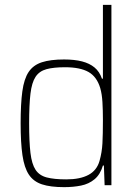

<svg xmlns="http://www.w3.org/2000/svg" viewBox="-20 -763 566 791"><path d="M244 8Q188 8 153 -3.5Q118 -15 99 -43.5Q80 -72 72.5 -123.5Q65 -175 65 -255Q65 -335 72 -386.5Q79 -438 98 -466.5Q117 -495 152.5 -506.5Q188 -518 244 -518Q287 -518 318 -510Q349 -502 369.5 -485Q390 -468 400 -439H404V-743H439V0H411L408 -81H404Q393 -44 369.5 -24.5Q346 -5 314 1.5Q282 8 244 8ZM253 -24Q310 -24 344.5 -42.5Q379 -61 390 -100Q400 -135 402 -172.5Q404 -210 404 -269Q404 -309 402 -342.5Q400 -376 393 -400Q379 -447 344.5 -466.5Q310 -486 248 -486Q201 -486 171.5 -478Q142 -470 126.5 -446.5Q111 -423 105.5 -377Q100 -331 100 -255Q100 -179 105.5 -133Q111 -87 126.5 -63.5Q142 -40 172.5 -32Q203 -24 253 -24Z"/></svg>

Font: Saira Thin SemiCondensed
Style: Regular
Weight: 100
Width: 4
Version: Version 1.101